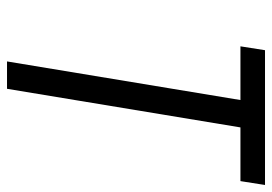

<svg xmlns="http://www.w3.org/2000/svg" viewBox="-134 -641 775 547"><g transform="rotate(90 253.5 -367.5)"><path d="M155 0 265 -665H112L123 -735H507L496 -665H343L233 0Z"/></g></svg>

Font: Iosevka Algr
Style: Italic
Weight: 400
Italic angle: -9°
Monospace: yes
Designer: Belleve Invis
Foundry: Belleve Invis
Version: Version 26.0.2; ttfautohint (v1.8.3)